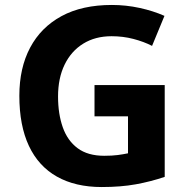

<svg xmlns="http://www.w3.org/2000/svg" viewBox="-20 -744 764 774"><path d="M361 -401H644V-31Q588 -12 527.5 -1Q467 10 390 10Q284 10 209.5 -32Q135 -74 96.5 -156Q58 -238 58 -358Q58 -470 101.5 -552Q145 -634 228 -679Q311 -724 431 -724Q488 -724 543 -712Q598 -700 643 -680L593 -559Q560 -576 518 -587Q476 -598 430 -598Q364 -598 315.5 -568Q267 -538 240.5 -483.5Q214 -429 214 -355Q214 -285 233 -231Q252 -177 293 -146.5Q334 -116 400 -116Q432 -116 454.5 -119Q477 -122 496 -126V-275H361Z"/></svg>

Font: Noto Sans Lisu
Style: Regular
Weight: 400
Designer: Monotype Design Team. David Williams.
Foundry: Monotype Imaging Inc.
Version: Version 2.102